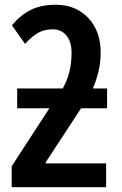

<svg xmlns="http://www.w3.org/2000/svg" viewBox="-20 -785 511 805"><path d="M214 -765Q271 -765 313 -739.5Q355 -714 378.5 -669.5Q402 -625 402 -566Q402 -522 392.5 -483.5Q383 -445 369 -414H429V-331H320L172 -105V-100H425V0H29V-88L187 -331H52V-414H243Q263 -450 271.5 -486Q280 -522 280 -564Q280 -609 259 -635.5Q238 -662 201 -662Q167 -662 141 -648Q115 -634 85 -601L30 -679Q67 -723 110 -744Q153 -765 214 -765Z"/></svg>

Font: Avrile Sans Condensed SemiBold
Style: Regular
Weight: 600
Width: 3
Designer: Monotype Design Team
Foundry: Monotype Imaging Inc.
Version: Version 2.001;September 10, 2019;FontCreator 11.5.0.2425 64-